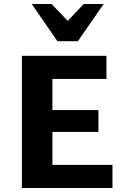

<svg xmlns="http://www.w3.org/2000/svg" viewBox="-20 -936 625 956"><path d="M540 0H89V-658H510V-543H241V-115H540ZM137 -279V-388H470V-279ZM266 -731 293 -807 397 -916H496L368 -731ZM266 -731 138 -916H237L342 -806L368 -731Z"/></svg>

Font: Ysabeau SC ExtraBold
Style: Regular
Weight: 800
Designer: Christian Thalmann (Catharsis Fonts)
Version: Version 2.001;gftools[0.9.30]; featfreeze: smcp